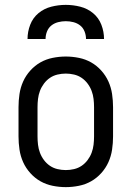

<svg xmlns="http://www.w3.org/2000/svg" viewBox="-20 -760 540 788"><path d="M250 8Q223 8 196 2.5Q169 -3 146 -16Q123 -29 104.5 -49.5Q86 -70 75 -94.5Q64 -119 60 -146Q56 -173 56 -200V-320Q56 -347 60 -374Q64 -401 75 -425.5Q86 -450 104.5 -470.5Q123 -491 146 -504Q169 -517 196 -522.5Q223 -528 250 -528Q277 -528 304 -522.5Q331 -517 354 -504Q377 -491 395.5 -470.5Q414 -450 425 -425.5Q436 -401 440 -374Q444 -347 444 -320V-200Q444 -173 440 -146Q436 -119 425 -94.5Q414 -70 395.5 -49.5Q377 -29 354 -16Q331 -3 304 2.5Q277 8 250 8ZM250 -62Q267 -62 284 -66Q301 -70 315 -79.5Q329 -89 339.5 -103Q350 -117 356 -133Q362 -149 364 -166Q366 -183 366 -200V-320Q366 -337 364 -354Q362 -371 356 -387Q350 -403 339.5 -417Q329 -431 315 -440.5Q301 -450 284 -454Q267 -458 250 -458Q233 -458 216 -454Q199 -450 185 -440.5Q171 -431 160.5 -417Q150 -403 144 -387Q138 -371 136 -354Q134 -337 134 -320V-200Q134 -183 136 -166Q138 -149 144 -133Q150 -117 160.5 -103Q171 -89 185 -79.5Q199 -70 216 -66Q233 -62 250 -62ZM93 -600Q93 -630 104 -658.5Q115 -687 138 -706Q161 -725 190.5 -732.5Q220 -740 250 -740Q280 -740 309.5 -732.5Q339 -725 362 -706Q385 -687 396 -658.5Q407 -630 407 -600H333Q333 -616 327 -631Q321 -646 309 -655.5Q297 -665 281.5 -669Q266 -673 250 -673Q234 -673 218.5 -669Q203 -665 191 -655.5Q179 -646 173 -631Q167 -616 167 -600Z"/></svg>

Font: Iosevka Curly
Style: Regular
Weight: 400
Monospace: yes
Designer: Belleve Invis
Foundry: Belleve Invis
Version: Version 22.1.2; ttfautohint (v1.8.4)